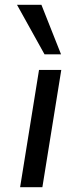

<svg xmlns="http://www.w3.org/2000/svg" viewBox="-20 -782 339 802"><path d="M64 0 143 -490H236L157 0ZM166 -555 51 -762H153L235 -555Z"/></svg>

Font: Nunito Sans 10pt Expanded
Style: Italic
Weight: 400
Width: 7
Italic angle: -9°
Designer: Vernon Adams
Foundry: Vernon Adams
Version: Version 3.101;gftools[0.9.27]